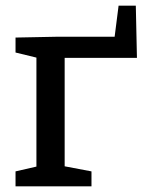

<svg xmlns="http://www.w3.org/2000/svg" viewBox="-20 -660 524 680"><path d="M465 -455H209V-71L304 -53V0H35V-53L109 -70V-456L35 -474V-527L187 -530H386L400 -640H461Z"/></svg>

Font: Bitter Medium
Style: Regular
Weight: 500
Designer: Sol Matas, and Bitter project Authors
Foundry: Sol Matas
Version: Version 2.001